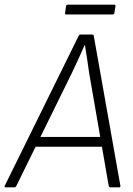

<svg xmlns="http://www.w3.org/2000/svg" viewBox="-42 -803 572 823"><path d="M-18 0Q-21 0 -22 -1.5Q-23 -3 -22 -6L295 -649Q298 -655 302 -655H353Q359 -655 360 -649L474 -7Q475 0 469 0H431Q426 0 424 -6L340 -491Q336 -520 331.5 -550Q327 -580 322 -610H321Q308 -580 294 -550Q280 -520 266 -490L28 -6Q25 0 20 0ZM100 -174 118 -216H399L404 -174ZM241 -741Q236 -741 237 -748L241 -776Q242 -783 249 -783H447Q454 -783 453 -776L448 -747Q447 -741 441 -741Z"/></svg>

Font: Sofia Sans Semi Condensed Light
Style: Italic
Weight: 300
Italic angle: -9°
Version: Version 4.100